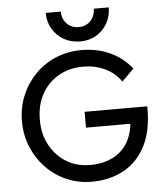

<svg xmlns="http://www.w3.org/2000/svg" viewBox="-61 -975 895 1038"><g transform="rotate(-5 386.5 -455.5)"><path d="M396 10Q323 10 259.5 -17.5Q196 -45 148.5 -94Q101 -143 74 -208Q47 -273 47 -348Q47 -423 74 -487.5Q101 -552 149 -601Q197 -650 261.5 -677Q326 -704 402 -704Q485 -704 555 -672Q625 -640 672 -580L607 -515Q574 -563 520 -588.5Q466 -614 402 -614Q326 -614 267.5 -580Q209 -546 176.5 -486Q144 -426 144 -348Q144 -269 177 -209Q210 -149 266 -115Q322 -81 394 -81Q467 -81 520.5 -109Q574 -137 603 -191.5Q632 -246 632 -325L689 -284H389V-370H729V-356Q729 -235 686.5 -153.5Q644 -72 568.5 -31Q493 10 396 10ZM568 -921Q568 -873 546 -834.5Q524 -796 486 -773.5Q448 -751 399 -751Q349 -751 310 -773.5Q271 -796 248.5 -834.5Q226 -873 226 -921H308Q308 -881 333 -855Q358 -829 399 -829Q424 -829 444 -841Q464 -853 475.5 -874Q487 -895 487 -921Z"/></g></svg>

Font: Outfit Thin
Style: Regular
Weight: 400
Version: Version 1.100;gftools[0.9.27]